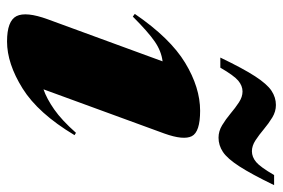

<svg xmlns="http://www.w3.org/2000/svg" viewBox="-146 -624 785 532"><g transform="rotate(90 246.0 -357.5)"><path d="M33 -98 149.5 -416Q121 -412.5 94.5 -394.2Q68 -376 25.5 -333.5L18 -339Q85 -437 153.5 -478.5Q222 -520 286.5 -520Q345 -520 356.8 -497Q368.5 -474 349.5 -421L227 -86Q253 -95 282.8 -115.8Q312.5 -136.5 347.5 -176L354 -172Q293.5 -71 224.5 -28Q155.5 15 94.5 15Q37.5 15 24.2 -11.2Q11 -37.5 33 -98ZM492.5 -725Q462 -662 440.5 -628.8Q419 -595.5 400.5 -583.2Q382 -571 361 -571Q343 -571 326.5 -581Q310 -591 294.2 -604.2Q278.5 -617.5 263.2 -627.5Q248 -637.5 233 -637.5Q217.5 -637.5 203.2 -625.8Q189 -614 167 -576H139Q169.5 -639.5 191 -672.5Q212.5 -705.5 231 -717.8Q249.5 -730 270.5 -730Q288.5 -730 305 -720Q321.5 -710 337.2 -696.8Q353 -683.5 368.2 -673.5Q383.5 -663.5 398.5 -663.5Q414.5 -663.5 428.5 -675.2Q442.5 -687 464.5 -725Z"/></g></svg>

Font: Newsreader 72pt ExtraBold
Style: Italic
Weight: 800
Italic angle: -17°
Designer: Hugues Gentile
Foundry: Production Type
Version: Version 1.003; ttfautohint (v1.8.3)